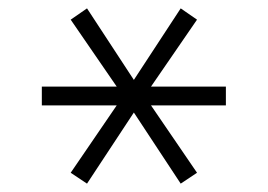

<svg xmlns="http://www.w3.org/2000/svg" viewBox="-20 -730 640 459"><path d="M188 -291 149 -317 259 -478H80V-523H259L149 -683L188 -710L300 -539L412 -710L451 -683L341 -523H520V-478H341L451 -317L412 -291L300 -461Z"/></svg>

Font: Geist Mono ExtraLight
Style: Regular
Weight: 200
Monospace: yes
Designer: Basement.studio, Andrés Briganti, Mateo Zaragoza
Foundry: Basement.studio, Vercel, Andrés Briganti, Guido Ferreyra, Mateo Zaragoza
Version: Version 1.500; ttfautohint (v1.8.4.7-5d5b)